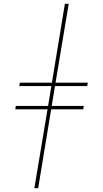

<svg xmlns="http://www.w3.org/2000/svg" viewBox="-20 -843 540 1006"><path d="M160 143 229 -270H60L63 -288H232L249 -392H81L84 -410H252L320 -823H340L271 -410H440L437 -392H268L251 -288H419L416 -270H248L180 143Z"/></svg>

Font: Iosevka SS04 Thin Oblique
Style: Regular
Weight: 100
Italic angle: -9°
Monospace: yes
Designer: Belleve Invis
Foundry: Belleve Invis
Version: Version 19.0.0; ttfautohint (v1.8.4)